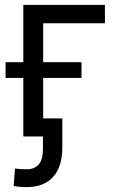

<svg xmlns="http://www.w3.org/2000/svg" viewBox="-20 -560 471 788"><path d="M410.6 -540V-464.4H157.2V0H75.7V-540ZM2.9 -240.2V-304.7H314.5V-240.2ZM88.4 208Q74.2 208 60.8 206.8Q47.4 205.6 36.1 202.6L41.5 131.8Q53.2 133.3 65.7 134Q78.1 134.8 90.3 134.8Q120.6 134.8 138.4 115.2Q156.2 95.7 156.2 52.2V0H117.7V-74.2H235.8V44.4Q235.8 124 198 166Q160.2 208 88.4 208Z"/></svg>

Font: V-Inter
Style: Regular-375
Weight: 375
Designer: Rasmus Andersson
Foundry: rsms
Version: Version 4.000;git-4146feb